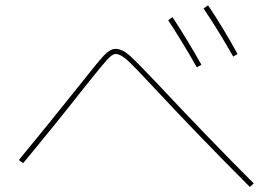

<svg xmlns="http://www.w3.org/2000/svg" viewBox="-20 -786 1040 732"><path d="M621.1 -709 637.7 -720.7Q695.3 -632.8 748 -539.1L730.5 -529.3Q673.8 -628.9 621.1 -709ZM755.9 -753.9 773.4 -765.6Q831.1 -679.7 885.7 -580.1L869.1 -570.3Q814.5 -667 755.9 -753.9ZM290 -469.7Q354.5 -551.8 377.4 -575.7Q400.4 -599.6 419.9 -599.6Q445.3 -599.6 472.7 -575.7Q500 -551.8 583 -463.9Q773.4 -260.7 947.3 -86.9L932.6 -73.2Q742.2 -263.7 568.4 -450.2Q491.2 -533.2 465.3 -556.6Q439.5 -580.1 419.9 -580.1Q408.2 -580.1 388.2 -558.1Q368.2 -536.1 310.5 -463.9Q307.6 -460 305.7 -458Q192.4 -313.5 68.4 -164.1L51.8 -175.8Q141.6 -284.2 290 -469.7Z"/></svg>

Font: Mgen+ 1m thin
Style: Regular
Weight: 100
Designer: [Source Han Sans]
Ryoko NISHIZUKA  (kana & ideographs); Paul D. Hunt (Latin, Greek & Cyrillic); Wenlong ZHANG  (bopomofo
Version: Version 1.059.20150602